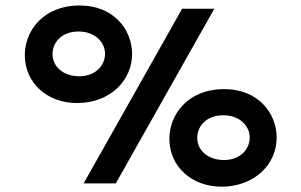

<svg xmlns="http://www.w3.org/2000/svg" viewBox="-20 -682 1121 714"><path d="M266.1 -298.8C390.6 -298.8 471.2 -383.8 471.2 -481C471.2 -573.7 400.9 -661.6 276.9 -661.6C138.7 -661.6 72.3 -565.4 72.3 -477.1C72.3 -373 156.2 -298.8 266.1 -298.8ZM291 0H410.6L776.9 -649.4H657.2ZM275.4 -398.4C210.9 -398.4 175.3 -438 175.3 -481C175.3 -524.9 210.4 -564.9 272 -564.9C335.4 -564.9 370.6 -522.9 370.6 -482.4C370.6 -437.5 334 -398.4 275.4 -398.4ZM609.9 -166C609.9 -62 693.8 12.2 803.7 12.2C928.2 12.2 1008.8 -72.8 1008.8 -169.9C1008.8 -262.7 938.5 -350.6 814.5 -350.6C676.3 -350.6 609.9 -254.4 609.9 -166ZM713.4 -169.4C713.4 -213.4 748.5 -253.4 810.1 -253.4C873.5 -253.4 908.7 -211.4 908.7 -170.9C908.7 -126 872.1 -86.9 813.5 -86.9C749 -86.9 713.4 -126.5 713.4 -169.4Z"/></svg>

Font: HammersmithOne
Style: Regular
Weight: 400
Designer: Nicole Fally
Foundry: Nicole Fally
Version: Version 1.003